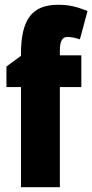

<svg xmlns="http://www.w3.org/2000/svg" viewBox="-20 -785 387 805"><path d="M321 -420V-553H231V-573C231 -613 241 -630 263 -630C280 -630 297 -626 315 -620L347 -739C298 -758 268 -765 224 -765C117 -765 68 -707 68 -560V-551L7 -506V-420H68V0H231V-420Z"/></svg>

Font: Noto Sans Bengali ExtraCondensed Black
Style: Regular
Weight: 900
Width: 2
Designer: Joana Ranito - Universal Thirst; Jelle Bosma - Monotype Design Team
Foundry: Universal Thirst ehf.
Version: Version 3.000